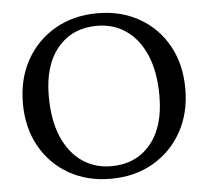

<svg xmlns="http://www.w3.org/2000/svg" viewBox="-50 -735 869 800"><g transform="rotate(-5 384.0 -335.0)"><path d="M385.5 -681Q484.5 -681 561 -637.2Q637.5 -593.5 680.5 -515.8Q723.5 -438 723.5 -336Q723.5 -234 679.8 -155.8Q636 -77.5 559 -33.2Q482 11 382.5 11Q283 11 206.8 -32.8Q130.5 -76.5 87.2 -154.2Q44 -232 44 -334Q44 -436 87.8 -514.2Q131.5 -592.5 208.8 -636.8Q286 -681 385.5 -681ZM388.5 -41Q491.5 -41 552.5 -113.5Q613.5 -186 613.5 -315.5Q613.5 -416.5 583.5 -486.2Q553.5 -556 500.8 -592.5Q448 -629 379.5 -629Q276.5 -629 215.2 -556.5Q154 -484 154 -354.5Q154 -253.5 184 -183.8Q214 -114 267 -77.5Q320 -41 388.5 -41Z"/></g></svg>

Font: Newsreader Text Medium
Style: Regular
Weight: 500
Designer: Hugues Gentile
Foundry: Production Type
Version: Version 1.002